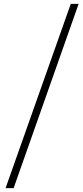

<svg xmlns="http://www.w3.org/2000/svg" viewBox="-20 -804 435 1001"><path d="M9 177 349 -784H390L51 177Z"/></svg>

Font: Noto Sans TC Thin ExtraLight
Style: Regular
Weight: 250
Version: Version 2.004-H2;hotconv 1.0.118;makeotfexe 2.5.65603